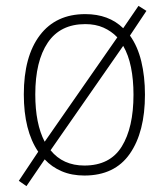

<svg xmlns="http://www.w3.org/2000/svg" viewBox="-20 -653 569 653"><path d="M473 -331Q473 -204 421.5 -130Q370 -56 267 -56Q224 -56 190 -70.5Q156 -85 132 -111L70 -20L44 -38L110 -137Q61 -209 61 -332Q61 -461 115.5 -533Q170 -605 270 -605Q350 -605 399 -557L451 -633L478 -616L422 -532Q448 -496 460.5 -444.5Q473 -393 473 -331ZM100 -332Q100 -232 132 -171L379 -526Q359 -547 332 -559Q305 -571 270 -571Q185 -571 142.5 -508Q100 -445 100 -332ZM434 -331Q434 -382 425.5 -424Q417 -466 399 -497L152 -142Q194 -90 267 -90Q354 -90 394 -154.5Q434 -219 434 -331Z"/></svg>

Font: Noto Sans Malayalam UI SemiCondensed ExtraLight
Style: Regular
Weight: 200
Width: 4
Designer: Jelle Bosma - Monotype Design Team
Foundry: Monotype Imaging Inc.
Version: Version 2.104; ttfautohint (v1.8.4.7-5d5b)